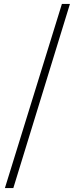

<svg xmlns="http://www.w3.org/2000/svg" viewBox="-20 -787 382 980"><path d="M5 173H48L337 -767H296Z"/></svg>

Font: Noto Serif SC Light
Style: Regular
Weight: 300
Designer: Ryoko NISHIZUKA 西塚涼子 (kana & ideographs); Frank Grießhammer (Latin, Greek & Cyrillic); Wenlong ZHANG 张文龙 (bopomofo); San
Foundry: Adobe
Version: Version 2.001;hotconv 1.1.0;makeotfexe 2.6.0